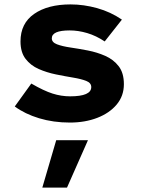

<svg xmlns="http://www.w3.org/2000/svg" viewBox="-20 -546 640 871"><path d="M297 10Q222 10 157.5 -9.5Q93 -29 47 -63L122 -167Q179 -134 218.5 -121.5Q258 -109 298 -109Q394 -109 394 -151Q394 -170 371 -179Q348 -188 311.5 -194Q275 -200 233.5 -208.5Q192 -217 155.5 -233Q119 -249 96 -279Q73 -309 73 -358Q73 -440 135 -483Q197 -526 300 -526Q360 -526 421 -509Q482 -492 533 -457L455 -358Q416 -384 375.5 -396Q335 -408 296 -408Q215 -408 215 -372Q215 -354 238.5 -345Q262 -336 299.5 -330.5Q337 -325 378.5 -317Q420 -309 457.5 -292.5Q495 -276 518.5 -245.5Q542 -215 542 -164Q542 -111 509.5 -72Q477 -33 421.5 -11.5Q366 10 297 10ZM172 305 235 90H379L284 305Z"/></svg>

Font: Red Hat Mono
Style: Bold
Weight: 700
Monospace: yes
Designer: Pentagram, MCKL
Foundry: Pentagram, MCKL
Version: Version 1.023; ttfautohint (v1.8.3)